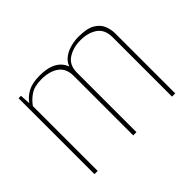

<svg xmlns="http://www.w3.org/2000/svg" viewBox="-104 -660 844 844"><g transform="rotate(-45 318.0 -238.5)"><path d="M70 0V-472H85L88 -423Q105 -448 133 -462.5Q161 -477 205 -477Q247 -477 272.5 -466.5Q298 -456 311.5 -439Q325 -422 329 -403L323 -400Q328 -427 347 -444Q366 -461 393 -469Q420 -477 447 -477Q501 -477 527.5 -460.5Q554 -444 563 -420Q572 -396 572 -374V0H552V-369Q552 -417 521 -438.5Q490 -460 442 -460Q397 -460 364 -438.5Q331 -417 331 -370V0H311V-369Q311 -417 280 -438.5Q249 -460 200 -460Q156 -460 131 -443Q106 -426 90 -403V0Z"/></g></svg>

Font: Smooch Sans Thin
Style: Regular
Weight: 100
Designer: Robert E. Leuschke
Foundry: Robert E. Leuschke
Version: Version 1.010